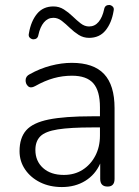

<svg xmlns="http://www.w3.org/2000/svg" viewBox="-20 -748 562 776"><path d="M230 8Q181 8 142.5 -11Q104 -30 81.5 -63Q59 -96 59 -137Q59 -191 86 -221.5Q113 -252 177 -265Q241 -278 353 -278H384V-314Q384 -381 357 -411.5Q330 -442 271 -442Q233 -442 197 -432Q161 -422 122 -400Q104 -390 93.5 -399.5Q83 -409 83.5 -424.5Q84 -440 100 -448Q141 -471 185 -482.5Q229 -494 270 -494Q358 -494 400.5 -449Q443 -404 443 -311V-25Q443 6 415 6Q385 6 385 -25V-87Q365 -42 324.5 -17Q284 8 230 8ZM238 -41Q281 -41 313.5 -61.5Q346 -82 365 -118Q384 -154 384 -200V-233H354Q264 -233 213.5 -225Q163 -217 143 -197Q123 -177 123 -142Q123 -97 154 -69Q185 -41 238 -41ZM114 -589Q106 -590 100 -596Q94 -602 97 -614Q105 -662 129.5 -692Q154 -722 196 -722Q219 -722 238 -710Q257 -698 273.5 -682Q290 -666 306 -653.5Q322 -641 340 -641Q363 -641 378.5 -659.5Q394 -678 401 -711Q404 -728 422 -728Q430 -727 436 -721Q442 -715 439 -703Q431 -655 406.5 -625Q382 -595 340 -595Q317 -595 298 -607Q279 -619 262.5 -635Q246 -651 230 -663.5Q214 -676 196 -676Q173 -676 157.5 -657.5Q142 -639 135 -606Q132 -589 114 -589Z"/></svg>

Font: Nunito Light
Style: Regular
Weight: 300
Designer: Vernon Adams
Foundry: Vernon Adams
Version: Version 3.601; ttfautohint (v1.8.2.53-6de2)